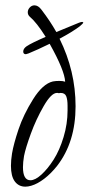

<svg xmlns="http://www.w3.org/2000/svg" viewBox="-20 -686 350 719"><path d="M203 -541Q263 -420 263 -288Q263 -154 194 -65Q183 -51 170.5 -38.5Q158 -26 145.5 -16.5Q133 -7 121 -0.5Q109 6 97 9.5Q85 13 75 13Q50 13 35.5 -6.5Q21 -26 21 -65Q21 -86 25 -111Q31 -147 49.5 -202Q68 -257 104 -314.5Q140 -372 178 -381Q189 -383 202 -383Q216 -383 224 -380Q222 -422 166 -522Q119 -499 87 -486L77 -483Q67 -483 67 -493Q67 -504 80 -513Q98 -525 151 -548Q117 -602 92 -623Q84 -630 84 -640Q84 -650 91.5 -658Q99 -666 109 -666Q123 -666 135 -650Q168 -607 191 -566Q210 -574 239.5 -586Q269 -598 276 -601Q284 -604 288 -604Q291 -603 292 -602Q292 -600 288 -596Q284 -592 278 -587Q250 -566 203 -541ZM233 -272Q233 -276 233 -278.5Q233 -281 233 -284Q233 -287 233 -290Q233 -313 228 -325.5Q223 -338 207 -338Q205 -338 203.5 -337.5Q202 -337 200 -337Q198 -338 196.5 -338Q195 -338 193 -338Q172 -338 143.5 -288.5Q115 -239 95.5 -185.5Q76 -132 70 -102Q68 -90 67 -79.5Q66 -69 66 -60Q66 -11 94 -11Q112 -11 135.5 -32.5Q159 -54 181 -88.5Q203 -123 218 -172.5Q233 -222 233 -272Z"/></svg>

Font: Bilbo Swash Caps
Style: Regular
Weight: 400
Designer: Robert E. Leuschke
Foundry: Robert E. Leuschke
Version: Version 1.003